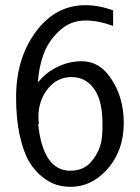

<svg xmlns="http://www.w3.org/2000/svg" viewBox="-20 -698 540 740"><path d="M42 -323Q42 -473 118 -575.5Q194 -678 309 -678Q361 -678 416 -658V-598Q359 -619 309 -619Q251 -619 208 -578.5Q165 -538 147 -486.5Q129 -435 126 -380Q157 -419 202 -440.5Q247 -462 295 -462Q361 -462 404 -401Q457 -327 457 -224Q457 -113 388 -40Q330 22 252 22Q224 22 197.5 14Q171 6 142 -17Q113 -40 91.5 -76.5Q70 -113 56 -176.5Q42 -240 42 -323ZM127 -220Q146 -40 251 -40Q302 -40 331.5 -74.5Q361 -109 370 -151Q375 -173 375 -218Q375 -305 347 -349Q314 -401 256 -401Q200 -401 164 -355.5Q128 -310 128 -247Q128 -238 130 -220Z"/></svg>

Font: CMU Sans Serif
Style: Medium
Weight: 500
Version: Version 0.7.0